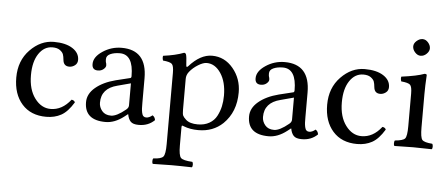

<svg xmlns="http://www.w3.org/2000/svg" viewBox="-55 -778 2668 1144"><g transform="rotate(5 1279.0 -206.5)"><path d="M397.9 -90.8Q362.8 -32.7 324 -11.5Q285.2 9.8 234.9 9.8Q142.1 9.8 89.6 -49.6Q37.1 -108.9 37.1 -208Q37.1 -309.1 100.1 -374Q163.1 -439 242.2 -439Q313 -439 354 -412.6Q395 -386.2 395 -344.2Q395 -323.2 379.4 -311.5Q363.8 -299.8 346.2 -299.8Q312 -299.8 308.1 -335.9Q306.2 -357.9 301.5 -370.4Q296.9 -382.8 281 -394.3Q265.1 -405.8 236.8 -405.8Q187 -405.8 155 -358.4Q123 -311 123 -230Q123 -144 162.1 -91.6Q201.2 -39.1 256.8 -39.1Q325.7 -39.1 377 -105Q393.1 -103 397.9 -90.8Z M720.7 -232.9 641.6 -211.9Q546.4 -188 546.9 -102.1Q546.9 -75.2 565.2 -53Q583.5 -30.8 618.7 -30.8Q652.8 -30.8 706.5 -75.2Q720.7 -86.4 720.7 -101.1ZM720.7 -47.9H718.8L698.7 -32.2Q644.5 9.8 589.8 9.8Q463.9 9.8 463.9 -98.1Q463.9 -147.9 509.3 -186Q554.7 -224.1 628.9 -243.2L714.8 -264.2Q720.7 -266.1 720.7 -275.9Q720.7 -405.8 639.6 -405.8Q606.4 -405.8 583 -395.3Q559.6 -384.8 559.6 -363.8Q559.6 -349.6 561.5 -344.2Q564.5 -338.4 564.9 -326.2Q564.9 -314.9 551.3 -303.5Q537.6 -292 517.6 -292Q482.4 -292 482.9 -328.1Q482.9 -370.1 534.4 -404.5Q585.9 -439 647.9 -439Q798.8 -439 798.8 -270V-123Q798.8 -102.1 799.3 -90.1Q799.8 -78.1 802.7 -64Q805.7 -49.8 812.3 -43.9Q818.8 -38.1 828.6 -38.1Q846.7 -38.1 865.7 -54.2Q879.9 -46.4 882.8 -26.9Q844.7 10.3 787.6 9.8Q753.4 9.8 739.5 -5.1Q725.6 -20 720.7 -47.9Z M1059.1 -331.1Q1043 -311 1043.5 -287.1V-105Q1043.5 -78.6 1047.6 -68.8Q1051.8 -59.1 1067.4 -44.9Q1090.8 -23.9 1138.2 -23.9Q1178.2 -23.9 1207.3 -40.5Q1236.3 -57.1 1251.2 -85.4Q1266.1 -113.8 1272.7 -143.8Q1279.3 -173.8 1279.3 -208Q1279.3 -290 1244.9 -341.6Q1210.4 -393.1 1160.2 -393.1Q1139.2 -393.1 1109.1 -374.5Q1079.1 -356 1059.1 -331.1ZM1040 -368.2Q1041 -353 1051.3 -363.8Q1118.2 -439 1188.5 -439Q1263.7 -439 1314.5 -377.9Q1365.2 -316.9 1365.2 -234.9Q1365.2 -117.7 1291.5 -45.9Q1232.4 10.3 1144 9.8Q1095.2 9.8 1057.1 -5.4Q1049.3 -9.3 1046.4 -8.3Q1043.5 -7.3 1043.5 2V109.9Q1043.5 169.9 1056.9 184.1Q1070.3 198.2 1125.5 201.2Q1130.4 206.1 1130.4 218Q1130.4 230 1125.5 233.9Q1059.6 231.9 1004.4 231.9Q962.4 231.9 892.1 233.9Q888.2 230 888.2 218Q888.2 206.1 892.1 201.2Q939 199.2 951.7 184.6Q964.4 169.9 964.4 109.9V-316.9Q964.4 -358.9 952.9 -369.9Q941.4 -380.9 899.4 -384.8Q893.6 -401.9 897.5 -413.1Q971.7 -422.9 1020.5 -441.9Q1028.3 -441.9 1032.2 -434.1Q1037.1 -422.4 1040 -368.2Z M1695.8 -232.9 1616.7 -211.9Q1521.5 -188 1522 -102.1Q1522 -75.2 1540.3 -53Q1558.6 -30.8 1593.8 -30.8Q1627.9 -30.8 1681.6 -75.2Q1695.8 -86.4 1695.8 -101.1ZM1695.8 -47.9H1693.8L1673.8 -32.2Q1619.6 9.8 1564.9 9.8Q1439 9.8 1439 -98.1Q1439 -147.9 1484.4 -186Q1529.8 -224.1 1604 -243.2L1689.9 -264.2Q1695.8 -266.1 1695.8 -275.9Q1695.8 -405.8 1614.7 -405.8Q1581.5 -405.8 1558.1 -395.3Q1534.7 -384.8 1534.7 -363.8Q1534.7 -349.6 1536.6 -344.2Q1539.6 -338.4 1540 -326.2Q1540 -314.9 1526.4 -303.5Q1512.7 -292 1492.7 -292Q1457.5 -292 1458 -328.1Q1458 -370.1 1509.5 -404.5Q1561 -439 1623 -439Q1773.9 -439 1773.9 -270V-123Q1773.9 -102.1 1774.4 -90.1Q1774.9 -78.1 1777.8 -64Q1780.8 -49.8 1787.4 -43.9Q1793.9 -38.1 1803.7 -38.1Q1821.8 -38.1 1840.8 -54.2Q1855 -46.4 1857.9 -26.9Q1819.8 10.3 1762.7 9.8Q1728.5 9.8 1714.6 -5.1Q1700.7 -20 1695.8 -47.9Z M2257.3 -90.8Q2222.2 -32.7 2183.3 -11.5Q2144.5 9.8 2094.2 9.8Q2001.5 9.8 1949 -49.6Q1896.5 -108.9 1896.5 -208Q1896.5 -309.1 1959.5 -374Q2022.5 -439 2101.6 -439Q2172.4 -439 2213.4 -412.6Q2254.4 -386.2 2254.4 -344.2Q2254.4 -323.2 2238.8 -311.5Q2223.1 -299.8 2205.6 -299.8Q2171.4 -299.8 2167.5 -335.9Q2165.5 -357.9 2160.9 -370.4Q2156.2 -382.8 2140.4 -394.3Q2124.5 -405.8 2096.2 -405.8Q2046.4 -405.8 2014.4 -358.4Q1982.4 -311 1982.4 -230Q1982.4 -144 2021.5 -91.6Q2060.5 -39.1 2116.2 -39.1Q2185.1 -39.1 2236.3 -105Q2252.4 -103 2257.3 -90.8Z M2377 -599.1Q2377 -617.2 2394 -632.1Q2411.1 -647 2429.2 -647Q2448.2 -647 2462.6 -630.4Q2477.1 -613.8 2477.1 -595.2Q2477.1 -578.1 2461.2 -562.5Q2445.3 -546.9 2425.3 -546.9Q2407.2 -546.9 2392.1 -563.5Q2377 -580.1 2377 -599.1ZM2468.3 -122.1Q2468.3 -62 2480.2 -48.1Q2492.2 -34.2 2540 -30.8Q2544.9 -25.9 2544.9 -13.9Q2544.9 -2 2540 2Q2474.1 0 2429.2 0Q2383.3 0 2316.9 2Q2313 -2 2313 -13.9Q2313 -25.9 2316.9 -30.8Q2364.7 -34.7 2377 -48.3Q2389.2 -62 2389.2 -122.1V-316.9Q2389.2 -358.9 2377.7 -369.9Q2366.2 -380.9 2324.2 -384.8Q2318.4 -401.9 2322.3 -413.1Q2415 -425.3 2459 -441.9Q2472.2 -441.9 2472.2 -435.1Q2468.3 -371.1 2468.3 -321.3Z"/></g></svg>

Font: Linux Libertine O
Style: Regular
Weight: 400
Designer: Philipp H. Poll
Foundry: Philipp H. Poll
Version: Version 5.3.0